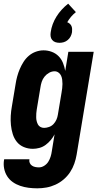

<svg xmlns="http://www.w3.org/2000/svg" viewBox="-36 -802 556 1045"><path d="M167 223Q143 223 119.5 220Q96 217 74 209.5Q52 202 33.5 189Q15 176 3 157Q-9 138 -13.5 115Q-18 92 -14 68L-13 65H124V66Q122 76 126 85Q130 94 138 99.5Q146 105 156 107Q166 109 176 109Q191 109 205 100Q219 91 227 78Q235 65 239.5 50.5Q244 36 246 21L261 -71Q253 -55 240.5 -40Q228 -25 212.5 -13.5Q197 -2 178.5 3Q160 8 143 8Q117 8 94 -1.5Q71 -11 56 -29.5Q41 -48 33.5 -72Q26 -96 23.5 -121Q21 -146 22.5 -172Q24 -198 29 -225L49 -345Q52 -365 57.5 -385.5Q63 -406 71.5 -426Q80 -446 92 -465Q104 -484 121 -498.5Q138 -513 159 -520.5Q180 -528 201 -528Q224 -528 245.5 -520Q267 -512 282.5 -496.5Q298 -481 306.5 -460Q315 -439 319 -416L336 -520H474L381 40Q377 64 368.5 88.5Q360 113 345.5 135Q331 157 310.5 174.5Q290 192 266 203Q242 214 217 218.5Q192 223 167 223ZM204 -106Q217 -106 231 -111Q245 -116 255 -126.5Q265 -137 271 -150.5Q277 -164 279 -178L299 -298Q301 -310 302.5 -321.5Q304 -333 304 -345Q304 -357 302.5 -368.5Q301 -380 296.5 -390Q292 -400 282.5 -407Q273 -414 261 -414Q246 -414 231.5 -406Q217 -398 206.5 -385Q196 -372 191 -356.5Q186 -341 184 -326L164 -206Q162 -195 161.5 -184.5Q161 -174 161 -163.5Q161 -153 163.5 -143Q166 -133 170.5 -124.5Q175 -116 184 -111Q193 -106 204 -106ZM288 -569Q276 -569 265.5 -572.5Q255 -576 248 -584.5Q241 -593 239.5 -604Q238 -615 240 -627Q243 -649 251 -670.5Q259 -692 271.5 -712Q284 -732 300 -749.5Q316 -767 335 -782L377 -736Q363 -725 351 -711Q339 -697 330 -681Q338 -678 344 -672.5Q350 -667 353 -660Q356 -653 356.5 -644.5Q357 -636 356 -627Q354 -615 348.5 -604Q343 -593 333 -584.5Q323 -576 311.5 -572.5Q300 -569 288 -569Z"/></svg>

Font: Iosevka Term Curly Hv Obl
Style: Regular
Weight: 900
Italic angle: -9°
Designer: Belleve Invis
Foundry: Belleve Invis
Version: Version 32.3.0